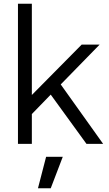

<svg xmlns="http://www.w3.org/2000/svg" viewBox="-20 -777 588 1037"><path d="M77 0V-757H152V-264L421 -536H518L308 -321L537 0H447L254 -266L152 -161V0ZM185 240 229 70H319L254 240Z"/></svg>

Font: Kosmopol Plus Jakarta Sans
Style: Regular
Weight: 400
Designer: Gumpita Rahayu
Foundry: Tokotype
Version: Version 2.006